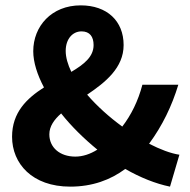

<svg xmlns="http://www.w3.org/2000/svg" viewBox="-20 -684 707 716"><path d="M242 12C324 12 392 -13 447 -54C503 -22 560 1 614 12L649 -107C616 -112 577 -127 536 -148C586 -216 621 -289 645 -368H511C495 -307 469 -255 436 -212C388 -247 342 -288 305 -331C373 -377 441 -431 441 -516C441 -606 379 -664 281 -664C172 -664 104 -586 104 -493C104 -452 119 -405 144 -358C80 -317 25 -265 25 -174C25 -74 100 12 242 12ZM225 -494C225 -539 251 -567 284 -567C315 -567 329 -547 329 -516C329 -472 293 -444 246 -416C233 -443 225 -470 225 -494ZM261 -100C203 -100 164 -134 164 -183C164 -213 182 -238 208 -261C246 -213 293 -167 343 -126C316 -109 288 -100 261 -100Z"/></svg>

Font: Giro Sans Regular
Style: Bold
Weight: 700
Designer: Paul D. Hunt
Foundry: Adobe Systems Incorporated
Version: Version 1.000;PS 1.0;hotconv 1.0.88;makeotf.lib2.5.647800